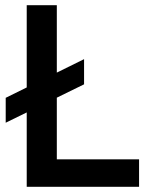

<svg xmlns="http://www.w3.org/2000/svg" viewBox="-20 -720 570 740"><path d="M2 -247V-343L304 -492V-395ZM83 0V-700H199V-106H516V0Z"/></svg>

Font: Figtree Light SemiBold
Style: Regular
Weight: 600
Version: Version 2.002